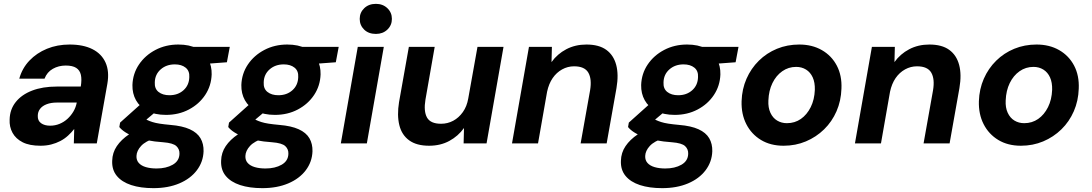

<svg xmlns="http://www.w3.org/2000/svg" viewBox="-20 -744 5664 996"><path d="M190 12Q133 12 97.5 -6Q62 -24 45 -55Q28 -86 30 -124Q31 -176 61.5 -214.5Q92 -253 146.5 -274Q201 -295 275 -295H399Q405 -332 399.5 -356Q394 -380 375 -392Q356 -404 321 -404Q284 -404 254 -387Q224 -370 211 -336H80Q95 -390 132.5 -429.5Q170 -469 223.5 -491Q277 -513 341 -513Q412 -513 459.5 -489Q507 -465 527.5 -419.5Q548 -374 537 -310L482 0H363L365 -75Q351 -57 333 -40.5Q315 -24 293 -12.5Q271 -1 245.5 5.5Q220 12 190 12ZM240 -92Q266 -92 289 -101.5Q312 -111 330 -127.5Q348 -144 360.5 -165Q373 -186 378 -211V-212H275Q245 -212 222.5 -203.5Q200 -195 188 -179.5Q176 -164 176 -143Q175 -118 193 -105Q211 -92 240 -92Z M776 232Q709 232 660.5 216Q612 200 586 168.5Q560 137 562 90Q563 48 586 14Q609 -20 650 -47.5Q691 -75 747 -95L786 -28Q735 -12 712 13Q689 38 688 65Q687 87 700 101.5Q713 116 737 123Q761 130 792 130Q842 130 876 110.5Q910 91 911 54Q912 30 895 14Q878 -2 827 -6Q781 -9 744 -16.5Q707 -24 678.5 -34.5Q650 -45 630 -58Q610 -71 599 -85L603 -108L728 -220L817 -189L671 -66L721 -135Q732 -127 743.5 -121.5Q755 -116 770.5 -111Q786 -106 808.5 -102.5Q831 -99 864 -96Q926 -91 964.5 -73.5Q1003 -56 1020 -27Q1037 2 1036 41Q1034 96 1001 139.5Q968 183 910 207.5Q852 232 776 232ZM841 -148Q784 -148 744.5 -168.5Q705 -189 685.5 -224Q666 -259 667 -303Q669 -362 701 -409.5Q733 -457 786.5 -485Q840 -513 905 -513Q963 -513 1002 -492.5Q1041 -472 1060 -437Q1079 -402 1078 -358Q1076 -299 1044.5 -251.5Q1013 -204 960 -176Q907 -148 841 -148ZM859 -250Q903 -250 932 -276Q961 -302 962 -344Q964 -376 943 -393Q922 -410 887 -410Q843 -410 813.5 -384Q784 -358 783 -317Q781 -284 802.5 -267Q824 -250 859 -250ZM970 -407 964 -501H1172L1157 -421Z M1341 232Q1274 232 1225.5 216Q1177 200 1151 168.5Q1125 137 1127 90Q1128 48 1151 14Q1174 -20 1215 -47.5Q1256 -75 1312 -95L1351 -28Q1300 -12 1277 13Q1254 38 1253 65Q1252 87 1265 101.5Q1278 116 1302 123Q1326 130 1357 130Q1407 130 1441 110.5Q1475 91 1476 54Q1477 30 1460 14Q1443 -2 1392 -6Q1346 -9 1309 -16.5Q1272 -24 1243.5 -34.5Q1215 -45 1195 -58Q1175 -71 1164 -85L1168 -108L1293 -220L1382 -189L1236 -66L1286 -135Q1297 -127 1308.5 -121.5Q1320 -116 1335.5 -111Q1351 -106 1373.5 -102.5Q1396 -99 1429 -96Q1491 -91 1529.5 -73.5Q1568 -56 1585 -27Q1602 2 1601 41Q1599 96 1566 139.5Q1533 183 1475 207.5Q1417 232 1341 232ZM1406 -148Q1349 -148 1309.5 -168.5Q1270 -189 1250.5 -224Q1231 -259 1232 -303Q1234 -362 1266 -409.5Q1298 -457 1351.5 -485Q1405 -513 1470 -513Q1528 -513 1567 -492.5Q1606 -472 1625 -437Q1644 -402 1643 -358Q1641 -299 1609.5 -251.5Q1578 -204 1525 -176Q1472 -148 1406 -148ZM1424 -250Q1468 -250 1497 -276Q1526 -302 1527 -344Q1529 -376 1508 -393Q1487 -410 1452 -410Q1408 -410 1378.5 -384Q1349 -358 1348 -317Q1346 -284 1367.5 -267Q1389 -250 1424 -250ZM1535 -407 1529 -501H1737L1722 -421Z M1748 0 1836 -501H1971L1883 0ZM1930 -568Q1892 -568 1869 -590.5Q1846 -613 1846 -646Q1846 -679 1869.5 -701.5Q1893 -724 1930 -724Q1966 -724 1989.5 -701.5Q2013 -679 2013 -646Q2013 -613 1989.5 -590.5Q1966 -568 1930 -568Z M2206 12Q2141 12 2102.5 -16Q2064 -44 2051.5 -95Q2039 -146 2050 -214L2101 -501H2235L2187 -227Q2177 -167 2195 -134.5Q2213 -102 2268 -102Q2302 -102 2331 -117.5Q2360 -133 2381 -162.5Q2402 -192 2409 -233L2457 -501H2592L2504 0H2385L2387 -80Q2357 -38 2311 -13Q2265 12 2206 12Z M2636 0 2724 -501H2843L2841 -422Q2871 -464 2917.5 -488.5Q2964 -513 3022 -513Q3087 -513 3125 -485.5Q3163 -458 3176.5 -407.5Q3190 -357 3178 -287L3127 0H2992L3041 -275Q3051 -334 3032 -367Q3013 -400 2958 -400Q2925 -400 2896 -384Q2867 -368 2847 -339Q2827 -310 2818 -268L2771 0Z M3415 232Q3348 232 3299.5 216Q3251 200 3225 168.5Q3199 137 3201 90Q3202 48 3225 14Q3248 -20 3289 -47.5Q3330 -75 3386 -95L3425 -28Q3374 -12 3351 13Q3328 38 3327 65Q3326 87 3339 101.5Q3352 116 3376 123Q3400 130 3431 130Q3481 130 3515 110.5Q3549 91 3550 54Q3551 30 3534 14Q3517 -2 3466 -6Q3420 -9 3383 -16.5Q3346 -24 3317.5 -34.5Q3289 -45 3269 -58Q3249 -71 3238 -85L3242 -108L3367 -220L3456 -189L3310 -66L3360 -135Q3371 -127 3382.5 -121.5Q3394 -116 3409.5 -111Q3425 -106 3447.5 -102.5Q3470 -99 3503 -96Q3565 -91 3603.5 -73.5Q3642 -56 3659 -27Q3676 2 3675 41Q3673 96 3640 139.5Q3607 183 3549 207.5Q3491 232 3415 232ZM3480 -148Q3423 -148 3383.5 -168.5Q3344 -189 3324.5 -224Q3305 -259 3306 -303Q3308 -362 3340 -409.5Q3372 -457 3425.5 -485Q3479 -513 3544 -513Q3602 -513 3641 -492.5Q3680 -472 3699 -437Q3718 -402 3717 -358Q3715 -299 3683.5 -251.5Q3652 -204 3599 -176Q3546 -148 3480 -148ZM3498 -250Q3542 -250 3571 -276Q3600 -302 3601 -344Q3603 -376 3582 -393Q3561 -410 3526 -410Q3482 -410 3452.5 -384Q3423 -358 3422 -317Q3420 -284 3441.5 -267Q3463 -250 3498 -250ZM3609 -407 3603 -501H3811L3796 -421Z M4045 12Q3977 12 3927.5 -18Q3878 -48 3851.5 -100Q3825 -152 3827 -219Q3829 -282 3852.5 -335.5Q3876 -389 3916.5 -429Q3957 -469 4010.5 -491Q4064 -513 4126 -513Q4193 -513 4243.5 -484Q4294 -455 4321 -403.5Q4348 -352 4345 -284Q4343 -221 4319.5 -167Q4296 -113 4255 -73Q4214 -33 4160.5 -10.5Q4107 12 4045 12ZM4062 -105Q4103 -105 4134.5 -127Q4166 -149 4185.5 -188Q4205 -227 4207 -278Q4208 -316 4196 -342.5Q4184 -369 4161.5 -383Q4139 -397 4110 -397Q4070 -397 4038 -374.5Q4006 -352 3987 -313Q3968 -274 3966 -223Q3964 -186 3976.5 -159Q3989 -132 4011.5 -118.5Q4034 -105 4062 -105Z M4415 0 4503 -501H4622L4620 -422Q4650 -464 4696.5 -488.5Q4743 -513 4801 -513Q4866 -513 4904 -485.5Q4942 -458 4955.5 -407.5Q4969 -357 4957 -287L4906 0H4771L4820 -275Q4830 -334 4811 -367Q4792 -400 4737 -400Q4704 -400 4675 -384Q4646 -368 4626 -339Q4606 -310 4597 -268L4550 0Z M5276 12Q5208 12 5158.5 -18Q5109 -48 5082.5 -100Q5056 -152 5058 -219Q5060 -282 5083.5 -335.5Q5107 -389 5147.5 -429Q5188 -469 5241.5 -491Q5295 -513 5357 -513Q5424 -513 5474.5 -484Q5525 -455 5552 -403.5Q5579 -352 5576 -284Q5574 -221 5550.5 -167Q5527 -113 5486 -73Q5445 -33 5391.5 -10.5Q5338 12 5276 12ZM5293 -105Q5334 -105 5365.5 -127Q5397 -149 5416.5 -188Q5436 -227 5438 -278Q5439 -316 5427 -342.5Q5415 -369 5392.5 -383Q5370 -397 5341 -397Q5301 -397 5269 -374.5Q5237 -352 5218 -313Q5199 -274 5197 -223Q5195 -186 5207.5 -159Q5220 -132 5242.5 -118.5Q5265 -105 5293 -105Z"/></svg>

Font: DM Sans 17pt
Style: Bold Italic
Weight: 700
Italic angle: -10°
Version: Version 4.004;gftools[0.9.30]